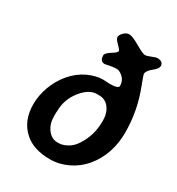

<svg xmlns="http://www.w3.org/2000/svg" viewBox="-175 -839 874 950"><g transform="rotate(30 261.5 -364.0)"><path d="M165 -192.4Q165 -148.4 188 -118.7Q210.9 -88.9 243.2 -88.9H252Q272.5 -88.9 298.6 -102.8Q324.7 -116.7 343.8 -146.5Q385.3 -210.9 385.3 -287.6L385.7 -292Q385.7 -337.9 364 -366Q342.3 -394 307.6 -394H294.4Q249 -394 207.5 -341.3Q166 -288.6 166 -222.7L165 -213.9ZM46.4 -194.3Q46.4 -244.1 65.2 -295.2Q84 -346.2 119.1 -387.5Q154.3 -428.7 199.7 -450Q245.1 -471.2 284.7 -471.2L297.4 -470.7L320.3 -469.2Q373 -469.2 373 -485.4Q373 -514.6 353.5 -532.7Q334 -550.8 317.4 -550.8Q300.8 -550.8 282.7 -547.4L272.5 -545.4Q254.9 -541.5 252.9 -541.5Q225.1 -541.5 225.1 -575.7Q225.1 -588.4 253.4 -606Q281.7 -623.5 281.7 -631.1Q281.7 -638.7 261.2 -658.4Q240.7 -678.2 240.7 -689.5Q240.7 -700.7 254.9 -715.3Q269 -730 286.4 -730Q303.7 -730 347.2 -704.8Q390.6 -679.7 401.9 -679.7Q413.1 -679.7 434.6 -688.7Q456.1 -697.8 464.8 -697.8Q498.5 -697.8 498.5 -670.9Q498.5 -656.7 471.9 -635.5Q445.3 -614.3 445.3 -596.7Q445.3 -590.8 464.8 -540Q510.7 -423.3 510.7 -298.6Q510.7 -173.8 438.5 -86.4Q404.3 -45.4 355 -21.7Q305.7 2 253.9 2Q161.1 2 109.4 -43Q46.4 -97.2 46.4 -194.3Z"/></g></svg>

Font: Averia Sans Libre
Style: Bold Italic
Weight: 700
Italic angle: -6.90001°
Version: Version 1.002